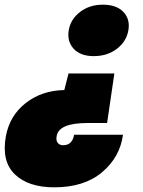

<svg xmlns="http://www.w3.org/2000/svg" viewBox="-55 -601 613 821"><path d="M471 -25Q458 71 381.5 135.5Q305 200 177 200Q66 200 8.5 144.5Q-49 89 -30 -18Q-14 -106 54.5 -160Q123 -214 220 -216L238 -287H434L403 -75H319Q194 -75 187 -17Q184 0 192 10Q200 20 215 20Q254 20 262 -25ZM239 -472Q247 -519 287.5 -550Q328 -581 385 -581Q443 -581 472.5 -550Q502 -519 494 -472Q486 -424 445 -392.5Q404 -361 346 -361Q289 -361 260 -392.5Q231 -424 239 -472Z"/></svg>

Font: Poppins Black
Style: Italic
Weight: 900
Italic angle: -10°
Designer: Ninad Kale (Devanagari), Jonny Pinhorn (Latin)
Foundry: Indian Type Foundry
Version: Version 3.200;PS 1.000;hotconv 16.6.54;makeotf.lib2.5.65590